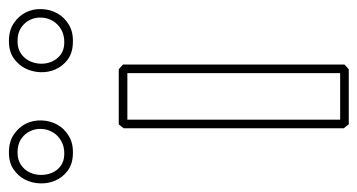

<svg xmlns="http://www.w3.org/2000/svg" viewBox="-294 -596 813 437"><g transform="rotate(-90 112.5 -377.5)"><path d="M47.9 -513.7H173.3Q176.3 -511.2 179 -508.8Q181.6 -506.3 184.1 -503.9V0Q181.6 2.4 179 4.9Q176.3 7.3 173.3 9.8H47.9Q45.4 6.8 43.5 3.9Q41.5 1 39.1 -1.5V-502.4ZM58.6 -494.1V-9.8H164.6V-494.1ZM-16.1 -763.7Q8.8 -763.7 25.1 -752.4Q41.5 -741.2 49.6 -724.9Q57.6 -708.5 56.9 -689.2Q56.2 -669.9 47.4 -653.8Q38.6 -637.7 21.2 -627.2Q3.9 -616.7 -21.5 -618.2Q-43.5 -619.1 -58.1 -630.4Q-72.8 -641.6 -79.8 -657.7Q-86.9 -673.8 -86.4 -692.4Q-85.9 -710.9 -77.9 -726.8Q-69.8 -742.7 -54.4 -753.2Q-39.1 -763.7 -16.1 -763.7ZM237.3 -763.7Q262.2 -763.7 278.6 -752.4Q294.9 -741.2 303 -724.9Q311 -708.5 310.3 -689.2Q309.6 -669.9 300.8 -653.8Q292 -637.7 274.7 -627.2Q257.3 -616.7 231.9 -618.2Q209.5 -619.1 194.8 -630.4Q180.2 -641.6 173.1 -657.7Q166 -673.8 166.7 -692.4Q167.5 -710.9 175.5 -726.8Q183.6 -742.7 199 -753.2Q214.4 -763.7 237.3 -763.7ZM237.3 -744.1Q220.2 -744.1 209 -736.3Q197.8 -728.5 192.1 -716.8Q186.5 -705.1 186 -691.7Q185.5 -678.2 190.7 -666.3Q195.8 -654.3 206.3 -646.2Q216.8 -638.2 232.4 -637.7Q251 -637.2 263.9 -644.8Q276.9 -652.3 283.7 -664.3Q290.5 -676.3 291 -690.2Q291.5 -704.1 285.6 -716.1Q279.8 -728 267.8 -736.1Q255.9 -744.1 237.3 -744.1ZM-16.1 -744.1Q-32.7 -744.1 -44.2 -736.3Q-55.7 -728.5 -61.3 -716.8Q-66.9 -705.1 -67.1 -691.7Q-67.4 -678.2 -62.5 -666.3Q-57.6 -654.3 -47.1 -646.2Q-36.6 -638.2 -21 -637.7Q-2.4 -637.2 10.5 -644.8Q23.4 -652.3 30.3 -664.3Q37.1 -676.3 37.6 -690.2Q38.1 -704.1 32.2 -716.1Q26.4 -728 14.4 -736.1Q2.4 -744.1 -16.1 -744.1Z"/></g></svg>

Font: Preussische VI 9 Linie
Style: Regular
Weight: 400
Designer: Peter Wiegel
Foundry: Peter Wiegel
Version: Version 1.000 2009 initial release